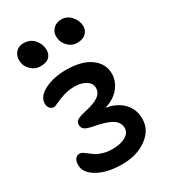

<svg xmlns="http://www.w3.org/2000/svg" viewBox="-208 -887 932 1058"><g transform="rotate(-30 258.5 -358.0)"><path d="M370.1 -631.8Q335.9 -631.8 311 -658.2Q286.1 -684.6 286.1 -721.2Q286.1 -749.5 306.4 -768.8Q326.7 -788.1 356.9 -788.1Q395 -788.1 419.9 -758.3Q444.8 -728.5 444.8 -694.8Q444.8 -669.4 426.3 -650.6Q407.7 -631.8 370.1 -631.8ZM131.8 -621.1Q95.2 -621.1 69.6 -647.2Q43.9 -673.3 43.9 -709Q43.9 -739.7 62.5 -759.3Q81.1 -778.8 110.8 -778.8Q153.8 -778.8 179 -749.3Q204.1 -719.7 204.1 -684.1Q204.1 -655.3 186.5 -638.2Q168.9 -621.1 131.8 -621.1ZM250 71.8Q158.2 71.8 97.7 38.1Q37.1 4.4 37.1 -45.9Q37.1 -70.3 47.4 -83.7Q57.6 -97.2 75.2 -97.2Q85 -97.2 95.9 -90.1Q106.9 -83 119.6 -72.8Q132.3 -62.5 148.4 -52.2Q164.6 -42 190.2 -34.9Q215.8 -27.8 247.1 -27.8Q298.8 -27.8 330.3 -46.4Q361.8 -64.9 361.8 -95.2Q361.8 -130.9 328.6 -152.6Q295.4 -174.3 215.8 -189Q179.2 -195.8 165 -206.1Q150.9 -216.3 150.9 -236.8Q150.9 -255.9 166.7 -265.1Q182.6 -274.4 226.1 -284.2Q281.2 -296.4 308.1 -315.9Q335 -335.4 335 -366.2Q335 -395.5 306.2 -413.3Q277.3 -431.2 235.8 -431.2Q197.8 -431.2 164.8 -420.7Q131.8 -410.2 111.1 -399.7Q90.3 -389.2 82 -389.2Q66.9 -389.2 56.9 -401.1Q46.9 -413.1 46.9 -430.2Q46.9 -476.1 104 -505.1Q161.1 -534.2 240.2 -534.2Q339.8 -534.2 395 -494.1Q450.2 -454.1 450.2 -390.1Q450.2 -343.8 418.5 -303.5Q386.7 -263.2 325.2 -244.1Q392.1 -233.4 431.6 -192.9Q471.2 -152.3 471.2 -90.8Q471.2 -20.5 408.2 25.6Q345.2 71.8 250 71.8Z"/></g></svg>

Font: Shantell Sans Irregular Bouncy
Style: Regular
Weight: 500
Designer: Stephen Nixon, Anya Danilova, Shantell Martin
Foundry: Arrow Type
Version: Version 1.006;[9816181b4]